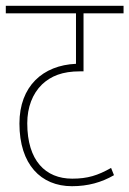

<svg xmlns="http://www.w3.org/2000/svg" viewBox="-20 -642 446 662"><path d="M406 -596V-622H0V-596H242V-422C128 -417 47 -345 47 -216C47 -75 121 0 228 0C283 0 330 -13 373 -38L363 -63C317 -37 282 -26 229 -26C137 -26 74 -88 74 -217C74 -272 92 -319 125 -351C156 -380 195 -396 256 -396H268V-596Z"/></svg>

Font: Noto Sans Condensed Thin
Style: Regular
Weight: 100
Width: 3
Designer: Monotype Design Team
Foundry: Monotype Imaging Inc.
Version: Version 2.013